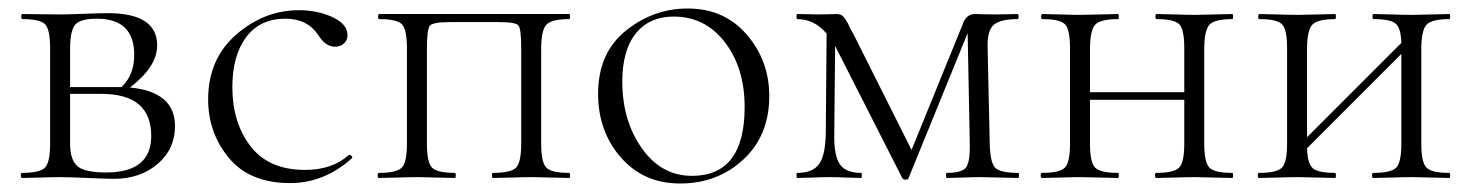

<svg xmlns="http://www.w3.org/2000/svg" viewBox="-20 -419 3463 452"><path d="M286 -213Q392 -203 392 -122Q392 -68 351 -33Q310 2 248 2Q233 2 187.5 0Q142 -2 123 -2Q106 -2 74.5 -1Q43 0 32 0Q29 0 29 -6Q29 -12 32 -12Q74 -12 86 -24.5Q98 -37 98 -81V-305Q98 -349 86.5 -361.5Q75 -374 33 -374Q30 -374 30 -380Q30 -386 33 -386Q44 -386 74.5 -385.5Q105 -385 123 -385Q139 -385 176.5 -386.5Q214 -388 234 -388Q350 -388 350 -312Q350 -262 286 -213ZM208 -375Q170 -375 157.5 -361.5Q145 -348 145 -303V-214H254H266Q296 -242 296 -290Q296 -375 208 -375ZM230 -13Q336 -13 336 -99Q336 -198 219 -198H145V-81Q145 -43 162 -28Q179 -13 230 -13Z M663 12Q568 12 519 -47Q470 -106 470 -185Q470 -280 536 -337.5Q602 -395 684 -395Q727 -395 762 -379Q797 -363 798 -338Q799 -326 790.5 -317.5Q782 -309 769 -309Q746 -309 729 -337Q703 -375 652 -375Q592 -375 559.5 -331.5Q527 -288 527 -214Q527 -130 570 -74.5Q613 -19 698 -19Q762 -19 801 -54Q803 -55 805.5 -53.5Q808 -52 809 -50Q810 -48 808 -46Q743 12 663 12Z M1320 -12Q1322 -12 1322 -6Q1322 0 1320 0Q1308 0 1278 -1Q1248 -2 1232 -2Q1214 -2 1183 -1Q1152 0 1141 0Q1138 0 1138 -6Q1138 -12 1141 -12Q1183 -12 1195 -24.5Q1207 -37 1207 -81V-305Q1207 -351 1200.5 -359Q1194 -367 1155 -367H1039Q999 -367 992 -358.5Q985 -350 985 -303V-81Q985 -37 997 -24.5Q1009 -12 1051 -12Q1053 -12 1053 -6Q1053 0 1051 0Q1039 0 1009 -1Q979 -2 963 -2Q946 -2 914.5 -1Q883 0 872 0Q869 0 869 -6Q869 -12 872 -12Q914 -12 926 -24.5Q938 -37 938 -81V-305Q938 -349 926.5 -361.5Q915 -374 873 -374Q870 -374 870 -380Q870 -386 873 -386H1320Q1322 -386 1322 -380Q1322 -374 1320 -374Q1278 -374 1266 -360.5Q1254 -347 1254 -303V-81Q1254 -37 1266 -24.5Q1278 -12 1320 -12Z M1581 13Q1495 13 1441.5 -48.5Q1388 -110 1388 -198Q1388 -294 1453 -346.5Q1518 -399 1599 -399Q1685 -399 1738 -337.5Q1791 -276 1791 -193Q1791 -100 1730 -43.5Q1669 13 1581 13ZM1609 -5Q1733 -5 1733 -167Q1733 -259 1686.5 -319.5Q1640 -380 1566 -380Q1509 -380 1477 -340.5Q1445 -301 1445 -227Q1445 -135 1491 -70Q1537 -5 1609 -5Z M2377 -12Q2379 -12 2379 -6Q2379 0 2377 0Q2365 0 2334.5 -1Q2304 -2 2288 -2Q2271 -2 2245 -1Q2219 0 2209 0Q2207 0 2207 -6Q2207 -12 2209 -12Q2244 -12 2254 -24.5Q2264 -37 2263 -81L2258 -341L2119 0Q2118 4 2112 4Q2106 4 2104 0L1950 -303L1946 -311L1944 -104Q1943 -53 1957 -32.5Q1971 -12 2007 -12Q2009 -12 2009 -6Q2009 0 2007 0Q1997 0 1972.5 -1Q1948 -2 1933 -2Q1919 -2 1893 -1Q1867 0 1857 0Q1855 0 1855 -6Q1855 -12 1857 -12Q1893 -12 1908 -32.5Q1923 -53 1924 -104L1926 -340Q1897 -374 1857 -374Q1855 -374 1855 -380Q1855 -386 1857 -386Q1866 -386 1883 -385.5Q1900 -385 1905 -385Q1916 -385 1931.5 -385.5Q1947 -386 1950 -386Q1953 -386 1955 -385.5Q1957 -385 1959.5 -384Q1962 -383 1963 -382Q1964 -381 1966.5 -378.5Q1969 -376 1970 -374Q1971 -372 1974 -367.5Q1977 -363 1978.5 -359Q1980 -355 1984 -348Q1988 -341 1991 -335L2126 -66L2246 -361Q2254 -386 2276 -386Q2278 -386 2294 -385.5Q2310 -385 2323 -385Q2335 -385 2351.5 -385.5Q2368 -386 2375 -386Q2378 -386 2378 -380Q2378 -374 2375 -374Q2336 -374 2320 -361Q2304 -348 2305 -308L2310 -81Q2311 -37 2322.5 -24.5Q2334 -12 2377 -12Z M2881 -12Q2883 -12 2883 -6Q2883 0 2881 0Q2869 0 2839 -1Q2809 -2 2793 -2Q2775 -2 2744 -1Q2713 0 2702 0Q2699 0 2699 -6Q2699 -12 2702 -12Q2744 -12 2756 -24.5Q2768 -37 2768 -81V-184H2546V-81Q2546 -37 2558 -24.5Q2570 -12 2612 -12Q2614 -12 2614 -6Q2614 0 2612 0Q2600 0 2570 -1Q2540 -2 2524 -2Q2507 -2 2475.5 -1Q2444 0 2433 0Q2430 0 2430 -6Q2430 -12 2433 -12Q2475 -12 2487 -24.5Q2499 -37 2499 -81V-305Q2499 -349 2487.5 -361.5Q2476 -374 2434 -374Q2431 -374 2431 -380Q2431 -386 2434 -386Q2445 -386 2475.5 -385Q2506 -384 2524 -384Q2540 -384 2570.5 -385Q2601 -386 2612 -386Q2614 -386 2614 -380Q2614 -374 2612 -374Q2570 -374 2558 -360.5Q2546 -347 2546 -303V-202H2768V-305Q2768 -349 2756.5 -361.5Q2745 -374 2703 -374Q2700 -374 2700 -380Q2700 -386 2703 -386Q2714 -386 2744.5 -385Q2775 -384 2793 -384Q2809 -384 2839.5 -385Q2870 -386 2881 -386Q2883 -386 2883 -380Q2883 -374 2881 -374Q2839 -374 2827 -360.5Q2815 -347 2815 -303V-81Q2815 -37 2827 -24.5Q2839 -12 2881 -12Z M3392 -12Q3394 -12 3394 -6Q3394 0 3392 0Q3380 0 3350 -1Q3320 -2 3304 -2Q3286 -2 3255 -1Q3224 0 3213 0Q3210 0 3210 -6Q3210 -12 3213 -12Q3255 -12 3267 -24.5Q3279 -37 3279 -81V-292L3057 -70Q3058 -34 3070.5 -23Q3083 -12 3123 -12Q3125 -12 3125 -6Q3125 0 3123 0Q3111 0 3081 -1Q3051 -2 3035 -2Q3018 -2 2986.5 -1Q2955 0 2944 0Q2941 0 2941 -6Q2941 -12 2944 -12Q2986 -12 2998 -24.5Q3010 -37 3010 -81V-305Q3010 -349 2998.5 -361.5Q2987 -374 2945 -374Q2942 -374 2942 -380Q2942 -386 2945 -386Q2956 -386 2986.5 -385Q3017 -384 3035 -384Q3051 -384 3081.5 -385Q3112 -386 3123 -386Q3125 -386 3125 -380Q3125 -374 3123 -374Q3081 -374 3069 -360.5Q3057 -347 3057 -303V-96L3279 -318Q3278 -353 3265.5 -363.5Q3253 -374 3214 -374Q3211 -374 3211 -380Q3211 -386 3214 -386Q3225 -386 3255.5 -385Q3286 -384 3304 -384Q3320 -384 3350.5 -385Q3381 -386 3392 -386Q3394 -386 3394 -380Q3394 -374 3392 -374Q3350 -374 3338 -360.5Q3326 -347 3326 -303V-81Q3326 -37 3338 -24.5Q3350 -12 3392 -12Z"/></svg>

Font: t
Style: Regular
Weight: 300
Designer: Christian Thalmann (Catharsis Fonts)
Version: Version 1.000;PS 002.000;hotconv 1.0.88;makeotf.lib2.5.64775